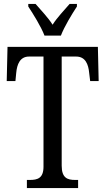

<svg xmlns="http://www.w3.org/2000/svg" viewBox="-20 -951 534 971"><path d="M205 -771H288C305 -816 344 -880 369 -918V-931H332C304 -898 270 -864 246 -826C222 -864 188 -898 160 -931H123V-918C148 -880 188 -816 205 -771ZM116 0H375V-41H360C322 -41 292 -50 292 -113V-665H365C412 -665 427 -626 431 -582L436 -541H479L475 -714H18L14 -541H58L62 -582C66 -626 81 -665 127 -665H200V-108C200 -49 169 -41 131 -41H116Z"/></svg>

Font: Noto Serif Devanagari ExtraCondensed
Style: Regular
Weight: 400
Width: 2
Designer: Universal Thirst, Indian Type Foundry and the Monotype Design Team
Foundry: Monotype Imaging Inc.
Version: Version 2.004